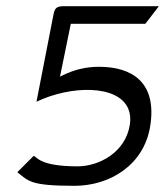

<svg xmlns="http://www.w3.org/2000/svg" viewBox="-20 -595 534 621"><path d="M221 6C334 6 446 -60 466 -188C488 -329 407 -379 300 -379C255 -379 217 -368 184 -352L174 -347L209 -518H450L494 -575H188C164 -575 157 -570 153 -548L98 -266C209 -319 362 -322 395 -243C401 -229 403 -212 400 -192C386 -101 299 -57 231 -57C109 -57 100 -87 89 -91L36 -38C73 -9 78 6 221 6Z"/></svg>

Font: Charger Pro
Style: LitNarObl
Weight: 300
Designer: Jasper
Foundry: Cannot Into Space Fonts
Version: Version 1.09